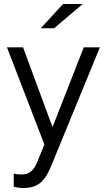

<svg xmlns="http://www.w3.org/2000/svg" viewBox="-20 -726 538 965"><path d="M96 219Q73 219 49 212V147Q59 149 70 150Q81 151 89 151Q117 151 135.5 136Q154 121 167 89L203 0L15 -488H96L244 -87L401 -488H482L236 111Q220 150 201 174Q182 198 157 208.5Q132 219 96 219ZM185 -584 297 -706H396L252 -584Z"/></svg>

Font: Red Hat Text VF
Style: Regular
Weight: 300
Designer: Pentagram, MCKL
Foundry: Pentagram, MCKL
Version: Version 1.023